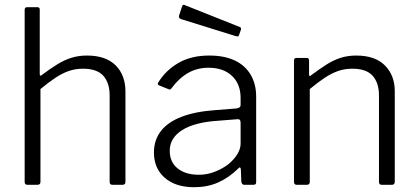

<svg xmlns="http://www.w3.org/2000/svg" viewBox="-20 -772 1746 802"><path d="M95 0Q83 0 83 -12V-731Q83 -742 93 -742H136Q146 -742 146 -732V-462Q146 -457 148.5 -456Q151 -455 155 -459Q191 -486 220.5 -504Q250 -522 279.5 -531Q309 -540 343 -540Q422 -540 463 -499Q504 -458 504 -390V-13Q504 0 492 0H450Q444 0 441 -3Q438 -6 438 -12V-373Q438 -426 411.5 -455.5Q385 -485 327 -485Q295 -485 267.5 -475.5Q240 -466 212 -447.5Q184 -429 149 -400V-12Q149 0 136 0H95Z M974 -67Q935 -29 890.5 -9.5Q846 10 791 10Q713 10 668 -29.5Q623 -69 623 -135Q623 -187 652 -224.5Q681 -262 738 -284Q795 -306 879 -312L968 -319Q976 -320 980.5 -323.5Q985 -327 985 -334V-363Q985 -421 949 -455Q913 -489 851 -489Q804 -489 766 -467.5Q728 -446 697 -404Q694 -400 691.5 -398.5Q689 -397 685 -399L643 -416Q640 -418 639 -420.5Q638 -423 642 -429Q673 -479 726 -509.5Q779 -540 854 -540Q917 -540 960.5 -519.5Q1004 -499 1027 -460Q1050 -421 1050 -368V-13Q1050 -5 1047 -2.5Q1044 0 1037 0H1000Q995 0 992 -3.5Q989 -7 988 -13L986 -65Q984 -79 974 -67ZM985 -259Q985 -276 971 -274L896 -268Q844 -265 805.5 -255Q767 -245 741.5 -229Q716 -213 702.5 -191.5Q689 -170 689 -142Q689 -95 722 -68.5Q755 -42 811 -42Q845 -42 877 -54.5Q909 -67 934 -86Q959 -107 972 -129Q985 -151 985 -171V-259ZM741 -747Q744 -754 751 -751L982 -659Q989 -656 986 -647L979 -627Q978 -622 975 -620.5Q972 -619 965 -621L737 -692Q725 -696 728 -707Z M1220 0Q1208 0 1208 -12V-519Q1208 -530 1218 -530H1261Q1271 -530 1271 -520V-461Q1271 -456 1273.5 -454.5Q1276 -453 1280 -458Q1315 -484 1344 -502.5Q1373 -521 1403 -530.5Q1433 -540 1468 -540Q1547 -540 1588 -498.5Q1629 -457 1629 -391V-13Q1629 0 1617 0H1575Q1569 0 1566 -3Q1563 -6 1563 -12V-373Q1563 -426 1536.5 -455.5Q1510 -485 1452 -485Q1420 -485 1392.5 -475.5Q1365 -466 1337 -447.5Q1309 -429 1274 -400V-12Q1274 0 1261 0H1220Z"/></svg>

Font: Libre Franklin Thin Light
Style: Regular
Weight: 300
Version: Version 3.000